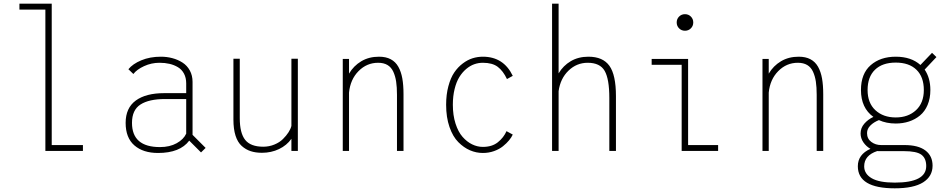

<svg xmlns="http://www.w3.org/2000/svg" viewBox="-20 -820 5170 1043"><path d="M261 -32H430.5V0H226.5V-768H85.5V-800H261Z M1072 8 1008 -56Q958 11 838.5 11Q757.5 11 710 -30.2Q662.5 -71.5 662.5 -152.5Q662.5 -233.5 717.5 -273.8Q772.5 -314 872 -314H991.5V-367Q991.5 -397.5 979.5 -420Q967.5 -442.5 946.5 -455Q925.5 -467.5 900.8 -473.2Q876 -479 846.5 -479Q802.5 -479 762.8 -460.8Q723 -442.5 704.5 -418L677.5 -444Q701 -473 747.8 -492.5Q794.5 -512 854 -512Q886.5 -512 916.5 -504Q946.5 -496 971.5 -480Q996.5 -464 1011.2 -437Q1026 -410 1026 -375V-87.5L1097 -16.5ZM849 -21Q902 -21 939.8 -42Q977.5 -63 991.5 -94V-282H876.5Q789 -282 743 -252.2Q697 -222.5 697 -152.5Q697 -21 849 -21Z M1403 10Q1368.5 10 1341.8 1.2Q1315 -7.5 1293 -27.2Q1271 -47 1259.5 -83Q1248 -119 1248 -170.5V-501H1282.5V-178.5Q1282.5 -97 1312 -60Q1341.5 -23 1410 -23Q1442 -23 1470.5 -34.8Q1499 -46.5 1517.2 -64.8Q1535.5 -83 1547.2 -101.2Q1559 -119.5 1563 -136V-501H1598V0H1563V-66Q1538 -30.5 1495.8 -10.2Q1453.5 10 1403 10Z M1842 0V-500H1876V-420Q1901 -462.5 1942.5 -487.2Q1984 -512 2039 -512Q2076.5 -512 2102.5 -498.2Q2128.5 -484.5 2143.8 -457.5Q2159 -430.5 2165.5 -394Q2172 -357.5 2172 -308V0H2136.5V-305Q2136.5 -346.5 2132 -376.5Q2127.5 -406.5 2116.5 -430.5Q2105.5 -454.5 2085 -466.8Q2064.5 -479 2034 -479Q1972.5 -479 1927.8 -433.8Q1883 -388.5 1876 -317V0Z M2765.5 -89Q2758.5 -73.5 2745.2 -57.5Q2732 -41.5 2712.2 -25.5Q2692.5 -9.5 2663.8 0.8Q2635 11 2603 11Q2567 11 2533.2 -3.5Q2499.5 -18 2469.8 -47.8Q2440 -77.5 2421.8 -130Q2403.5 -182.5 2403.5 -251Q2403.5 -306.5 2415.8 -352Q2428 -397.5 2447.8 -426.5Q2467.5 -455.5 2493.8 -475.2Q2520 -495 2547.2 -503.5Q2574.5 -512 2603 -512Q2715.5 -512 2765.5 -408L2734 -390.5Q2713 -435 2683.8 -457Q2654.5 -479 2603 -479Q2579 -479 2556.2 -471Q2533.5 -463 2512.2 -445Q2491 -427 2475 -401Q2459 -375 2449.5 -336.2Q2440 -297.5 2440 -251Q2440 -194 2454.5 -148.8Q2469 -103.5 2492.8 -76.5Q2516.5 -49.5 2544.8 -35.8Q2573 -22 2603 -22Q2653 -22 2684.5 -47.2Q2716 -72.5 2731.5 -107.5Z M2979 0V-800H3014.5V-421.5Q3039.5 -463.5 3080.8 -487.8Q3122 -512 3176.5 -512Q3255 -512 3290.5 -462.5Q3326 -413 3326 -298V0H3290V-288Q3290 -390.5 3264.8 -434.8Q3239.5 -479 3172.5 -479Q3112.5 -479 3068.2 -436.2Q3024 -393.5 3014.5 -325V0Z M3733 -666Q3720 -653 3701 -653Q3682 -653 3669 -666Q3656 -679 3656 -698Q3656 -717 3669 -730Q3682 -743 3701 -743Q3720 -743 3733 -730Q3746 -717 3746 -698Q3746 -679 3733 -666ZM3718 -32H3881V0H3683V-468H3520V-500H3718Z M4122 0V-500H4156V-420Q4181 -462.5 4222.5 -487.2Q4264 -512 4319 -512Q4356.5 -512 4382.5 -498.2Q4408.5 -484.5 4423.8 -457.5Q4439 -430.5 4445.5 -394Q4452 -357.5 4452 -308V0H4416.5V-305Q4416.5 -346.5 4412 -376.5Q4407.5 -406.5 4396.5 -430.5Q4385.5 -454.5 4365 -466.8Q4344.5 -479 4314 -479Q4252.5 -479 4207.8 -433.8Q4163 -388.5 4156 -317V0Z M4846 -149Q4795 -149 4754.5 -167.5Q4726.5 -156.5 4708.2 -138.2Q4690 -120 4690 -97Q4690 -66.5 4713 -49.2Q4736 -32 4766.5 -32H4893Q4968.5 -32 5007.2 -2.5Q5046 27 5046 80Q5046 138 4994.8 170.5Q4943.5 203 4840.5 203Q4640 203 4640 83Q4640 19 4708.5 -11.5Q4685.5 -24.5 4670.2 -46.8Q4655 -69 4655 -95Q4655 -125 4675.2 -148.2Q4695.5 -171.5 4724.5 -185Q4657 -233.5 4657 -331Q4657 -420 4709.8 -466Q4762.5 -512 4846 -512Q4930 -512 4980 -467L5043 -533L5067 -510L5003 -442Q5034 -396.5 5034 -331Q5034 -285.5 5019 -250Q5004 -214.5 4977.8 -192.8Q4951.5 -171 4918 -160Q4884.5 -149 4846 -149ZM4846 -182Q4913.5 -182 4956 -221.5Q4998.5 -261 4998.5 -331Q4998.5 -402 4958.5 -441Q4918.5 -480 4846 -480Q4773 -480 4733 -441Q4693 -402 4693 -331Q4693 -260.5 4735.5 -221.2Q4778 -182 4846 -182ZM4674.5 83.5Q4674.5 124.5 4715.2 148.2Q4756 172 4840.5 172Q5011.5 172 5011.5 82Q5011.5 40.5 4985.8 20.8Q4960 1 4889.5 1H4751Q4747.5 1 4745.5 0.5Q4674.5 24 4674.5 83.5Z"/></svg>

Font: League Mono Narrow Thin
Style: Regular
Weight: 100
Width: 3
Designer: Tyler Finck
Foundry: The League of Moveable Type / Tyler Finck
Version: Version 2.210